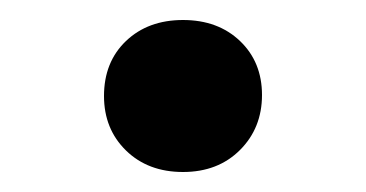

<svg xmlns="http://www.w3.org/2000/svg" viewBox="-20 -542 366 192"><path d="M163 -370Q128 -370 106 -391.5Q84 -413 84 -446Q84 -480 106 -501Q128 -522 163 -522Q198 -522 220 -501Q242 -480 242 -447Q242 -414 220 -392Q198 -370 163 -370Z"/></svg>

Font: Literata 60pt Medium
Style: Regular
Weight: 500
Designer: Latin by Veronika Burian and Jose Scaglione. Greek by Irene Vlachou. Cyrillic by Vera Evstafieva.
Foundry: TypeTogether
Version: Version 3.103;gftools[0.9.29]